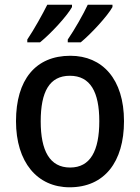

<svg xmlns="http://www.w3.org/2000/svg" viewBox="-20 -786 595 816"><path d="M458 -756V-766H353C335 -727 297 -660 268 -618V-606H323C367 -642 437 -718 458 -756ZM286 -756V-766H181C161 -726 125 -661 96 -618V-606H150C197 -644 265 -718 286 -756ZM507 -271C507 -450 415 -549 279 -549C131 -549 48 -447 48 -271C48 -97 138 10 276 10C424 10 507 -98 507 -271ZM153 -270C153 -396 190 -464 277 -464C364 -464 402 -395 402 -271C402 -145 364 -74 278 -74C191 -74 153 -146 153 -270Z"/></svg>

Font: Noto Sans Khmer UI SemiCondensed Medium
Style: Regular
Weight: 500
Width: 4
Designer: Danh Hong and the Monotype Design Team
Foundry: Monotype Imaging Inc.
Version: Version 2.002